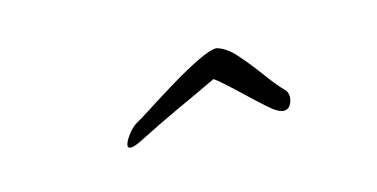

<svg xmlns="http://www.w3.org/2000/svg" viewBox="-32 -752 648 330"><g transform="rotate(-15 292.0 -587.0)"><path d="M444 -520Q437 -520 426 -528Q416 -536 400 -551Q384 -566 367.5 -581.5Q351 -597 341 -604Q303 -586 268 -570Q233 -554 194 -534Q180 -527 174 -527Q167 -527 169 -534Q171 -541 178 -550Q185 -559 192 -564Q203 -570 225.5 -584.5Q248 -599 274.5 -615Q301 -631 324.5 -642.5Q348 -654 359 -654Q376 -650 393.5 -630Q411 -610 427 -588Q443 -566 455 -554Q460 -549 460 -541Q460 -534 456 -527Q452 -520 444 -520Z"/></g></svg>

Font: Allura
Style: Regular
Weight: 400
Designer: Robert E. Leuschke
Foundry: Robert E. Leuschke
Version: Version 1.110